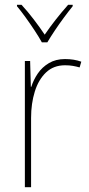

<svg xmlns="http://www.w3.org/2000/svg" viewBox="-20 -783 374 803"><path d="M252 -536Q290 -536 320 -525L313 -501Q299 -505 284.5 -507.5Q270 -510 252 -510Q204 -510 172.5 -480Q141 -450 125.5 -400Q110 -350 110 -290V0H84V-528H106L109 -420H111Q120 -449 138 -475.5Q156 -502 184.5 -519Q213 -536 252 -536ZM155 -606Q143 -628 124.5 -656Q106 -684 86.5 -711Q67 -738 51 -757V-763H70Q95 -736 121 -702Q147 -668 167 -638Q210 -701 265 -763H284V-757Q267 -736 247 -709Q227 -682 209 -655Q191 -628 178 -606Z"/></svg>

Font: Noto Sans Tamil SemiCondensed Thin
Style: Regular
Weight: 100
Width: 4
Designer: Jelle Bosma - Monotype Design Team
Foundry: Monotype Imaging Inc.
Version: Version 2.004; ttfautohint (v1.8.4.7-5d5b)